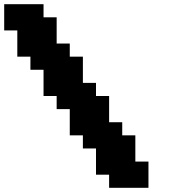

<svg xmlns="http://www.w3.org/2000/svg" viewBox="-20 -895 852 915"><path d="M500 0H687.5V-125H625V-250H562.5V-312.5H500V-437.5H437.5V-500H375V-625H312.5V-687.5H250V-812.5H187.5V-875H0V-750H62.5V-625H125V-562.5H187.5V-437.5H250V-375H312.5V-250H375V-187.5H437.5V-62.5H500Z"/></svg>

Font: Faithful 32x
Style: Semibold
Weight: 400
Foundry: Faithful Resource Pack
Version: Version 1.0; January 27, 2023